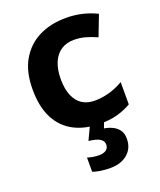

<svg xmlns="http://www.w3.org/2000/svg" viewBox="-146 -648 814 979"><g transform="rotate(-20 261.0 -158.5)"><path d="M314 10Q230 10 170 -21.5Q110 -53 78 -115.5Q46 -178 46 -271Q46 -367 82.5 -430Q119 -493 182.5 -525Q246 -557 330 -557Q377 -557 418.5 -547Q460 -537 496 -519L453 -407Q420 -422 390.5 -430Q361 -438 330 -438Q290 -438 260.5 -419Q231 -400 215 -362.5Q199 -325 199 -272Q199 -219 214 -183Q229 -147 257 -128.5Q285 -110 326 -110Q366 -110 406 -121.5Q446 -133 481 -154V-33Q449 -14 408 -2Q367 10 314 10ZM412 128Q412 179 376.5 209.5Q341 240 283 240Q253 240 228.5 236Q204 232 188 226V149Q204 154 219 156.5Q234 159 251 159Q275 159 289 149Q303 139 303 120Q303 100 284.5 88.5Q266 77 224 72L258 0H335L320 39Q342 42 363.5 52Q385 62 398.5 80Q412 98 412 128Z"/></g></svg>

Font: Noto Sans Hebrew Thin
Style: Bold
Weight: 700
Version: Version 3.001